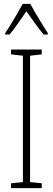

<svg xmlns="http://www.w3.org/2000/svg" viewBox="-20 -969 272 989"><path d="M195 0H37V-25L98 -31V-682L37 -689V-714H195V-689L135 -682V-31L195 -25ZM136 -949Q149 -925 167 -894.5Q185 -864 201.5 -837.5Q218 -811 226 -799V-791H205Q184 -815 160.5 -848.5Q137 -882 116 -911Q97 -884 73 -849Q49 -814 29 -791H7V-799Q19 -816 35.5 -843Q52 -870 68.5 -898.5Q85 -927 97 -949Z"/></svg>

Font: Noto Sans Gujarati UI ExtraCondensed ExtraLight
Style: Regular
Weight: 200
Width: 2
Designer: Jelle Bosma - Monotype Design Team, Universal Thirst
Foundry: Monotype Imaging Inc.
Version: Version 2.106; ttfautohint (v1.8.4.7-5d5b)